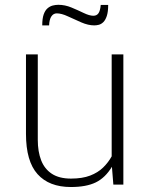

<svg xmlns="http://www.w3.org/2000/svg" viewBox="-20 -749 611 779"><path d="M267.6 9.8Q179.2 9.8 132.3 -42.5Q85.4 -94.7 85.4 -206.1V-528.3H133.3V-181.2Q133.3 -133.8 147 -98.6Q160.6 -63.5 190.4 -43.9Q220.2 -24.4 268.1 -24.4Q314 -24.4 345.7 -36.6Q377.4 -48.8 398.4 -69.3Q419.4 -89.8 433.1 -114.7V-528.3H480.5V0H439.9L434.1 -72.3Q407.2 -27.8 368.7 -9Q330.1 9.8 267.6 9.8ZM151.4 -646Q151.4 -673.8 157.2 -690.4Q163.1 -707 172.9 -715.3Q182.6 -723.6 194.1 -726.6Q205.6 -729.5 216.8 -729.5Q243.7 -729.5 270 -718.5Q296.4 -707.5 319.6 -696.3Q342.8 -685.1 358.9 -685.1Q372.6 -685.1 379.6 -695.3Q386.7 -705.6 388.7 -729H418.9Q418.9 -700.7 413.3 -684.1Q407.7 -667.5 399.2 -659.2Q390.6 -650.9 380.9 -648.4Q371.1 -646 362.3 -646Q337.9 -646 309.8 -658.2Q281.7 -670.4 255.6 -682.6Q229.5 -694.8 210.4 -694.8Q196.8 -694.8 188.5 -682.6Q180.2 -670.4 179.2 -646Z"/></svg>

Font: Comme Thin
Style: Regular
Weight: 250
Version: Version 1.000;gftools[0.9.27]